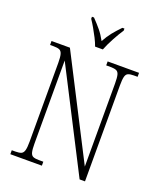

<svg xmlns="http://www.w3.org/2000/svg" viewBox="-166 -1035 952 1138"><g transform="rotate(20 310.0 -465.5)"><path d="M38 0V-25H61Q85 -25 97.5 -30.5Q110 -36 115 -54Q120 -72 120 -109V-606Q120 -642 115 -660Q110 -678 97.5 -683.5Q85 -689 61 -689H38V-714H154L478 -82V-606Q478 -642 473.5 -660Q469 -678 456 -683.5Q443 -689 420 -689H392V-714H590V-689H567Q543 -689 530.5 -683.5Q518 -678 513.5 -660Q509 -642 509 -605V0H475L151 -632V-109Q151 -72 155.5 -54Q160 -36 172.5 -30.5Q185 -25 209 -25H237V0ZM292 -771Q284 -794 270.5 -820.5Q257 -847 242 -873Q227 -899 214 -918V-931H227Q256 -901 277 -875.5Q298 -850 317 -815Q336 -850 356.5 -875.5Q377 -901 406 -931H419V-918Q400 -890 377 -847.5Q354 -805 341 -771Z"/></g></svg>

Font: Noto Serif Tamil Condensed ExtraLight
Style: Italic
Weight: 200
Width: 3
Italic angle: -12°
Designer: Indian Type Foundry, Tom Grace, and the Monotype Design Team
Foundry: Monotype Imaging Inc.
Version: Version 2.003; ttfautohint (v1.8.4.7-5d5b)